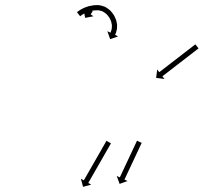

<svg xmlns="http://www.w3.org/2000/svg" viewBox="-20 -598 790 745"><path d="M339.5 -553.9C339.5 -553.9 339.6 -554 339.6 -554L323 -565.2C323 -565.1 322.9 -565.1 322.9 -565C322.8 -564.9 322.7 -564.8 322.7 -564.7C322.5 -564.5 322.4 -564.3 322.3 -564.1C322.1 -563.8 321.9 -563.6 321.8 -563.3C321.6 -563 321.4 -562.7 321.2 -562.4C320.9 -562.1 320.7 -561.8 320.5 -561.4C320.3 -561.1 320 -560.7 319.8 -560.4C319.5 -560 319.3 -559.6 319 -559.3C318.8 -558.9 318.6 -558.5 318.3 -558.2C318.1 -557.8 317.8 -557.5 317.6 -557.1C317.4 -556.8 317.1 -556.4 316.9 -556.1C316.7 -555.8 316.5 -555.5 316.3 -555.2C316.2 -555 316 -554.7 315.8 -554.5C315.7 -554.3 315.6 -554.1 315.4 -553.9C315.3 -553.8 315.3 -553.6 315.2 -553.5C315.1 -553.5 315.1 -553.4 315.1 -553.4L304.1 -560.7L310.5 -528.6L342.6 -534.9L331.7 -542.2C331.7 -542.3 331.7 -542.3 331.8 -542.4C331.9 -542.5 331.9 -542.6 332 -542.7C332.2 -542.9 332.3 -543.1 332.4 -543.3C332.6 -543.6 332.8 -543.8 332.9 -544.1C333.1 -544.4 333.3 -544.7 333.5 -545C333.7 -545.3 334 -545.6 334.2 -546C334.4 -546.3 334.7 -546.7 334.9 -547C335.2 -547.4 335.4 -547.8 335.6 -548.1C335.9 -548.5 336.1 -548.9 336.4 -549.2C336.6 -549.6 336.9 -549.9 337.1 -550.3C337.3 -550.6 337.5 -550.9 337.8 -551.3C338 -551.6 338.2 -551.9 338.4 -552.2C338.5 -552.4 338.7 -552.7 338.9 -552.9C339 -553.1 339.1 -553.3 339.3 -553.5C339.3 -553.6 339.4 -553.8 339.5 -553.9ZM280.4 -552.1C279.8 -551.7 279.2 -551.2 278.6 -550.7L291 -535C291.5 -535.4 292.1 -535.9 292.7 -536.3C292.7 -536.3 292.6 -536.3 292.6 -536.3C292.6 -536.3 292.6 -536.3 292.6 -536.3C294.2 -537.5 295.8 -538.6 297.5 -539.8C297.5 -539.8 297.4 -539.8 297.4 -539.7C297.3 -539.7 297.3 -539.7 297.3 -539.7C299.9 -541.4 302.5 -543.1 305.3 -544.7C305.3 -544.7 305.2 -544.7 305.1 -544.6C305 -544.6 305 -544.5 305 -544.5C308.5 -546.5 312.2 -548.3 316 -550C316 -550 315.9 -550 315.8 -549.9C315.7 -549.9 315.6 -549.8 315.6 -549.8C320.1 -551.6 324.7 -553.2 329.3 -554.6C329.3 -554.6 329.2 -554.6 329.1 -554.5C328.9 -554.5 328.8 -554.5 328.8 -554.5C334.1 -555.7 339.3 -556.8 344.7 -557.5C344.7 -557.5 344.5 -557.5 344.4 -557.5C344.3 -557.5 344.2 -557.5 344.2 -557.5C350.1 -558.1 356 -558.3 362 -558.2C362 -558.2 361.7 -558.3 361.4 -558.3C361 -558.3 360.7 -558.3 360.7 -558.3C367.2 -557.4 373.5 -555.7 379.6 -553.2C379.6 -553.1 379.3 -553.3 379 -553.4C378.8 -553.5 378.5 -553.7 378.5 -553.7C384 -550.5 389.3 -546.8 394 -542.6C394 -542.6 393.9 -542.8 393.7 -543C393.5 -543.1 393.4 -543.3 393.4 -543.3C397.5 -538.9 401.3 -534.2 404.6 -529.2C404.6 -529.2 404.5 -529.3 404.4 -529.5C404.3 -529.7 404.2 -529.8 404.2 -529.8C406.9 -524.9 409.3 -519.9 411.3 -514.6C411.3 -514.6 411.3 -514.8 411.2 -515C411.1 -515.2 411.1 -515.3 411.1 -515.3C412.5 -510.4 413.6 -505.4 414.3 -500.4C414.3 -500.4 414.3 -500.6 414.3 -500.8C414.2 -501 414.2 -501.2 414.2 -501.2C414.4 -496.8 414.3 -492.4 413.8 -488C413.8 -488 413.9 -488.1 413.9 -488.3C413.9 -488.5 413.9 -488.6 413.9 -488.6C413.3 -485.3 412.6 -482 411.6 -478.8C411.6 -478.8 411.6 -478.9 411.7 -479C411.7 -479.1 411.7 -479.2 411.7 -479.2C411 -477.2 410.2 -475.1 409.4 -473.2C409.4 -473.2 409.4 -473.2 409.4 -473.3C409.5 -473.3 409.5 -473.4 409.5 -473.4C409.1 -472.6 408.8 -471.9 408.5 -471.2L396.6 -476.9L407.5 -446L438.4 -456.9L426.5 -462.6C426.9 -463.4 427.3 -464.1 427.6 -464.9C427.6 -464.9 427.6 -465 427.7 -465.1C427.7 -465.1 427.7 -465.2 427.7 -465.2C428.8 -467.6 429.7 -470 430.6 -472.5C430.6 -472.5 430.6 -472.6 430.6 -472.7C430.7 -472.8 430.7 -472.9 430.7 -472.9C431.9 -476.9 432.9 -481 433.6 -485C433.6 -485 433.6 -485.2 433.7 -485.4C433.7 -485.5 433.7 -485.7 433.7 -485.7C434.3 -491.1 434.4 -496.6 434.2 -502.1C434.2 -502.1 434.2 -502.3 434.2 -502.5C434.2 -502.7 434.1 -502.9 434.1 -502.9C433.3 -509.1 432 -515.1 430.3 -521C430.3 -521 430.2 -521.2 430.1 -521.4C430.1 -521.5 430 -521.7 430 -521.7C427.7 -527.9 424.9 -533.9 421.6 -539.6C421.6 -539.6 421.5 -539.8 421.4 -539.9C421.3 -540.1 421.2 -540.3 421.2 -540.3C417.3 -546.2 412.8 -551.8 407.9 -557C407.9 -557 407.8 -557.1 407.6 -557.3C407.4 -557.5 407.3 -557.6 407.3 -557.6C401.4 -562.8 395.1 -567.3 388.3 -571.1C388.3 -571.1 388 -571.2 387.8 -571.4C387.5 -571.5 387.3 -571.6 387.2 -571.6C379.7 -574.8 371.7 -577 363.5 -578.1C363.5 -578.1 363.2 -578.2 362.9 -578.2C362.6 -578.2 362.3 -578.2 362.3 -578.2C355.6 -578.3 348.9 -578.1 342.2 -577.4C342.2 -577.4 342.1 -577.4 342 -577.4C341.9 -577.3 341.8 -577.3 341.8 -577.3C335.8 -576.5 329.9 -575.3 324.1 -573.9C324.1 -573.9 323.9 -573.9 323.8 -573.8C323.7 -573.8 323.6 -573.8 323.6 -573.8C318.4 -572.2 313.2 -570.4 308.1 -568.4C308.1 -568.4 308 -568.4 307.9 -568.3C307.8 -568.3 307.7 -568.2 307.7 -568.2C303.5 -566.3 299.4 -564.3 295.3 -562.1C295.3 -562.1 295.3 -562 295.2 -562C295.1 -561.9 295 -561.9 295 -561.9C292 -560.1 289 -558.2 286.1 -556.3C286.1 -556.3 286 -556.2 286 -556.2C285.9 -556.2 285.9 -556.1 285.9 -556.1C284.1 -554.8 282.3 -553.5 280.5 -552.2C280.5 -552.2 280.5 -552.2 280.5 -552.2C280.4 -552.1 280.4 -552.1 280.4 -552.1ZM748.8 -408.9C749.3 -409.3 749.8 -409.8 750.4 -410.2L738.1 -426C737.6 -425.6 737.1 -425.2 736.6 -424.8C735.1 -423.6 733.6 -422.5 732.1 -421.3C729.8 -419.6 727.5 -417.8 725.2 -416C722.2 -413.7 719.2 -411.4 716.3 -409.1C712.7 -406.4 709.2 -403.6 705.6 -400.9C701.7 -397.9 697.8 -394.8 693.8 -391.8C689.6 -388.5 685.4 -385.3 681.1 -382C676.8 -378.7 672.4 -375.3 668.1 -371.9C663.7 -368.6 659.4 -365.2 655 -361.9C650.8 -358.6 646.6 -355.3 642.3 -352.1C638.4 -349 634.5 -346 630.5 -343C627 -340.2 623.4 -337.5 619.9 -334.8C616.9 -332.5 613.9 -330.2 610.9 -327.9C608.6 -326.1 606.3 -324.3 604 -322.5C602.5 -321.4 601.1 -320.2 599.6 -319.1C599.1 -318.7 598.5 -318.3 598 -317.9L590 -328.3L585.8 -295.8L618.3 -291.6L610.2 -302C610.7 -302.4 611.3 -302.9 611.8 -303.3C613.3 -304.4 614.8 -305.5 616.2 -306.7C618.5 -308.5 620.8 -310.2 623.2 -312C626.1 -314.3 629.1 -316.6 632.1 -318.9C635.7 -321.7 639.2 -324.4 642.7 -327.1C646.7 -330.2 650.6 -333.2 654.6 -336.3C658.8 -339.5 663 -342.8 667.2 -346C671.6 -349.4 675.9 -352.7 680.3 -356.1C684.6 -359.5 689 -362.8 693.4 -366.2C697.6 -369.4 701.8 -372.7 706 -376C710 -379 713.9 -382 717.9 -385.1C721.4 -387.8 724.9 -390.5 728.5 -393.3C731.5 -395.6 734.4 -397.9 737.4 -400.2C739.7 -402 742 -403.7 744.3 -405.5C745.8 -406.7 747.3 -407.8 748.8 -408.9ZM529 -42C529.2 -42.5 529.5 -43.1 529.7 -43.6L511.6 -52.1C511.4 -51.5 511.1 -51 510.9 -50.5C510.2 -49 509.5 -47.5 508.8 -46C507.7 -43.6 506.6 -41.3 505.5 -38.9C504 -35.9 502.6 -32.9 501.2 -29.8C499.5 -26.2 497.8 -22.7 496.2 -19.1C494.3 -15.1 492.4 -11 490.5 -7C488.5 -2.7 486.5 1.5 484.5 5.8C482.4 10.2 480.3 14.7 478.3 19.1C476.2 23.5 474.1 28 472 32.4C470 36.7 468 40.9 466 45.2C464.1 49.2 462.3 53.3 460.4 57.3C458.7 60.9 457 64.4 455.3 68C453.9 71.1 452.5 74.1 451.1 77.1C450 79.5 448.9 81.8 447.8 84.2C447.1 85.7 446.4 87.2 445.6 88.7C445.4 89.2 445.1 89.7 444.9 90.3L433 84.7L444.1 115.5L474.9 104.4L463 98.8C463.3 98.2 463.5 97.7 463.8 97.2C464.5 95.7 465.2 94.2 465.9 92.7C467 90.3 468.1 88 469.2 85.6C470.6 82.6 472 79.6 473.4 76.5C475.1 72.9 476.8 69.3 478.5 65.7C480.4 61.7 482.2 57.7 484.1 53.7C486.1 49.4 488.1 45.2 490.1 40.9C492.2 36.4 494.3 32 496.4 27.6C498.4 23.2 500.5 18.7 502.6 14.3C504.6 10 506.6 5.7 508.6 1.5C510.5 -2.6 512.4 -6.6 514.3 -10.6C515.9 -14.2 517.6 -17.8 519.3 -21.3C520.7 -24.4 522.2 -27.4 523.6 -30.5C524.7 -32.8 525.8 -35.1 526.9 -37.5C527.6 -39 528.3 -40.5 529 -42ZM409.6 -40.1C409.9 -40.6 410.2 -41.2 410.5 -41.8L393.2 -51.7C392.9 -51.1 392.5 -50.6 392.2 -50C391.3 -48.4 390.3 -46.7 389.4 -45.1C388 -42.6 386.5 -40.1 385.1 -37.5C383.2 -34.3 381.3 -31 379.4 -27.7C377.2 -23.8 375 -20 372.8 -16.1C370.3 -11.8 367.8 -7.4 365.4 -3.1C362.7 1.5 360.1 6.1 357.4 10.8C354.7 15.5 351.9 20.3 349.2 25.1C346.5 29.9 343.7 34.6 341 39.4C338.4 44 335.7 48.7 333.1 53.3C330.6 57.6 328.1 61.9 325.6 66.3C323.4 70.1 321.2 74 319 77.9C317.1 81.1 315.2 84.4 313.3 87.7C311.9 90.2 310.4 92.7 309 95.3C308 96.9 307.1 98.5 306.2 100.1C305.8 100.7 305.5 101.3 305.2 101.9L293.8 95.3L302.3 126.9L334 118.4L322.5 111.8C322.9 111.3 323.2 110.7 323.5 110.1C324.5 108.5 325.4 106.9 326.3 105.2C327.8 102.7 329.2 100.2 330.7 97.7C332.5 94.4 334.4 91.1 336.3 87.8C338.5 84 340.7 80.1 343 76.2C345.4 71.9 347.9 67.6 350.4 63.2C353.1 58.6 355.7 54 358.4 49.4C361.1 44.6 363.8 39.8 366.6 35C369.3 30.3 372 25.5 374.8 20.7C377.4 16.1 380.1 11.5 382.7 6.8C385.2 2.5 387.7 -1.8 390.1 -6.2C392.4 -10 394.6 -13.9 396.8 -17.8C398.7 -21.1 400.6 -24.3 402.4 -27.6C403.9 -30.1 405.3 -32.7 406.8 -35.2C407.7 -36.8 408.6 -38.4 409.6 -40.1Z"/></svg>

Font: FRB American Cursive Just Arrows Semibold
Style: Italic
Weight: 600
Italic angle: -25°
Version: Version 2.0;Modular Font Editor K font №1